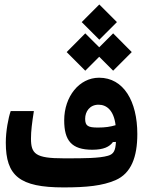

<svg xmlns="http://www.w3.org/2000/svg" viewBox="-20 -817 626 841"><path d="M258.3 3.9C360.4 3.9 429.2 -3.4 485.8 -27.8C554.7 -57.6 581.5 -129.4 581.5 -230C581.5 -373.5 521.5 -476.6 414.1 -476.6C326.7 -476.6 261.2 -393.6 261.2 -290C261.2 -201.7 293 -161.1 384.3 -161.1C434.1 -161.1 460 -174.3 474.6 -194.8L487.8 -195.3C485.8 -158.7 479 -142.1 453.1 -134.8C414.6 -123.5 343.8 -123.5 273.9 -123.5C268.6 -123.5 263.7 -123.5 258.3 -123.5C135.3 -123.5 115.7 -143.1 115.7 -210.4C115.7 -242.7 120.1 -277.8 128.4 -330.6H26.9C16.6 -301.3 5.4 -242.7 5.4 -192.4C5.4 -46.4 65.9 3.9 258.3 3.9ZM475.6 -507.3 557.1 -588.9 475.6 -670.9 414.6 -609.9 353.5 -670.9 272 -588.9 353.5 -507.3 414.6 -568.4ZM415 -643.1 492.2 -720.2 415 -797.4 337.9 -720.2ZM486.3 -268.6C462.9 -261.7 440.9 -258.3 409.2 -258.3C365.7 -258.3 353 -265.1 353 -296.9C353 -328.1 373 -358.4 411.6 -358.4C447.3 -358.4 478.5 -333.5 486.3 -268.6Z"/></svg>

Font: Cascadia Code PL SemiBold
Style: Regular
Weight: 600
Monospace: yes
Designer: Aaron Bell
Foundry: Saja Typeworks
Version: Version 2404.023